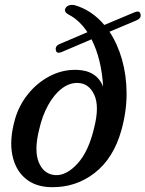

<svg xmlns="http://www.w3.org/2000/svg" viewBox="-20 -765 603 796"><path d="M483.5 -226Q451 -109 372.5 -48Q294 13 192 11Q127 10 85.2 -25.2Q43.5 -60.5 31 -123Q18.5 -185.5 41.5 -268.5Q58 -327.5 96 -374.8Q134 -422 186 -449.2Q238 -476.5 296.5 -475.5Q381 -473.5 407.5 -405.5Q401 -520 359.5 -602L235 -549Q214.5 -541 211.5 -557Q208 -575 228.5 -583L342.5 -631.5Q309 -682 264.5 -704.5Q244.5 -715 251 -730Q254.5 -737.5 263.5 -741.8Q272.5 -746 288 -744Q324 -734 355.5 -713Q387 -692 412.5 -661.5L537.5 -714Q559.5 -723 562.5 -706Q567 -689 544.5 -680L434 -633.5Q467.5 -583 486 -517.5Q504.5 -452 504.8 -377.8Q505 -303.5 483.5 -226ZM209.5 -39Q255.5 -36.5 301.8 -87.2Q348 -138 371 -238Q392.5 -324.5 371 -371.5Q349.5 -418.5 305 -421Q269.5 -423 237 -398.5Q204.5 -374 179.8 -329.5Q155 -285 142 -226.5Q120.5 -140 141.2 -91Q162 -42 209.5 -39Z"/></svg>

Font: Fraunces 9pt S050
Style: Italic
Weight: 400
Italic angle: -16°
Version: Version 1.000; ttfautohint (v1.8.3)